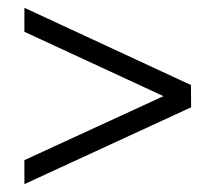

<svg xmlns="http://www.w3.org/2000/svg" viewBox="-20 -552 548 488"><path d="M42 -84V-145L395.5 -307.6L42 -471.2V-532.2L465.3 -335.9L465.8 -279.3Z"/></svg>

Font: Elstob 6pt Medium
Style: Regular
Weight: 500
Designer: Peter S. Baker
Version: Version 1.015